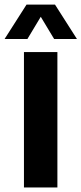

<svg xmlns="http://www.w3.org/2000/svg" viewBox="-49 -824 358 844"><path d="M56.3 0V-595H203.3V0ZM-28.9 -652.5 67.7 -803.9H192.7L289.3 -652.5H189L121.3 -765H139.1L71.4 -652.5Z"/></svg>

Font: Encode Sans SC Condensed Thin
Style: Regular
Weight: 100
Width: 3
Designer: Multiple Designers
Foundry: Impallari Type
Version: Version 3.002